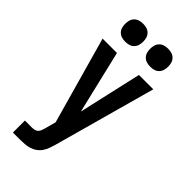

<svg xmlns="http://www.w3.org/2000/svg" viewBox="-293 -807 1087 1087"><g transform="rotate(45 250.0 -263.5)"><path d="M64 215V119H121Q131 119 141.5 116.5Q152 114 159 106.5Q166 99 169.5 89.5Q173 80 176 70L194 3L47 -520H162L252 -141L338 -520H453L283 95Q278 113 271.5 130.5Q265 148 254.5 163.5Q244 179 228.5 190Q213 201 195 206.5Q177 212 158.5 213.5Q140 215 121 215ZM350 -598Q335 -598 321 -602Q307 -606 296.5 -616.5Q286 -627 282 -641Q278 -655 278 -670Q278 -685 282 -699Q286 -713 296.5 -723.5Q307 -734 321 -738Q335 -742 350 -742Q365 -742 379 -738Q393 -734 403.5 -723.5Q414 -713 418 -699Q422 -685 422 -670Q422 -655 418 -641Q414 -627 403.5 -616.5Q393 -606 379 -602Q365 -598 350 -598ZM150 -598Q135 -598 121 -602Q107 -606 96.5 -616.5Q86 -627 82 -641Q78 -655 78 -670Q78 -685 82 -699Q86 -713 96.5 -723.5Q107 -734 121 -738Q135 -742 150 -742Q165 -742 179 -738Q193 -734 203.5 -723.5Q214 -713 218 -699Q222 -685 222 -670Q222 -655 218 -641Q214 -627 203.5 -616.5Q193 -606 179 -602Q165 -598 150 -598Z"/></g></svg>

Font: Zed Mono
Style: Bold
Weight: 700
Monospace: yes
Designer: Belleve Invis
Foundry: Belleve Invis
Version: Version 1.0.0; ttfautohint (v1.8.4)